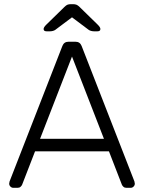

<svg xmlns="http://www.w3.org/2000/svg" viewBox="-20 -900 690 920"><path d="M148 -175 86 -15Q84 -10 78.5 -5Q73 0 64 0H44Q36 0 30 -6Q24 -12 24 -20L26 -31L279 -680Q287 -700 308 -700H342Q363 -700 371 -680L624 -31L626 -20Q626 -12 620 -6Q614 0 606 0H586Q577 0 571.5 -5Q566 -10 564 -15L502 -175ZM478 -235 325 -629 172 -235ZM362 -866 449 -781Q461 -769 461 -761Q461 -750 447 -750H430Q423 -750 416 -752Q409 -754 405 -757L325 -817L245 -757Q241 -754 234 -752Q227 -750 220 -750H203Q189 -750 189 -761Q189 -769 201 -781L288 -866Q297 -875 303.5 -877.5Q310 -880 320 -880H330Q339 -880 346 -877.5Q353 -875 362 -866Z"/></svg>

Font: Rubik
Style: Regular
Weight: 300
Designer: Hubert & Fischer
Foundry: Hubert & Fischer
Version: Version 1.100